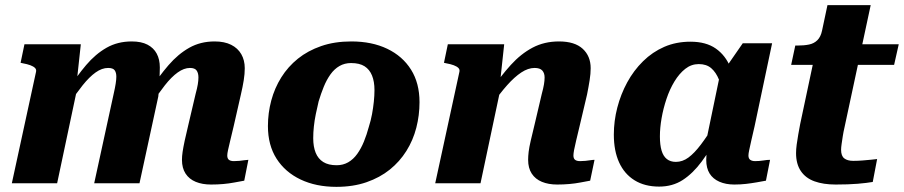

<svg xmlns="http://www.w3.org/2000/svg" viewBox="-20 -712 3512 746"><path d="M26 0H202L285 -392H278L294 -540H75L60 -468L69 -466Q86 -463 98 -458.5Q110 -454 116 -448Q122 -442 120 -433ZM888 -222 916 -345Q923 -375 927 -400Q931 -425 931 -447Q931 -478 917.5 -501.5Q904 -525 878 -538Q852 -551 814 -551Q759 -551 715.5 -526.5Q672 -502 634.5 -458.5Q597 -415 560 -358L566 -304Q595 -348 620.5 -380.5Q646 -413 670.5 -430.5Q695 -448 718 -448Q737 -448 744 -438Q751 -428 751 -411Q751 -399 748.5 -384Q746 -369 740 -347L713 -232Q703 -191 697.5 -165Q692 -139 689.5 -122Q687 -105 687 -91Q687 -59 701 -37.5Q715 -16 740.5 -5.5Q766 5 800 5Q825 5 847.5 3Q870 1 891 -3Q912 -7 929 -10L945 -91Q939 -91 929.5 -89.5Q920 -88 910 -87Q900 -86 889 -86Q876 -86 869.5 -91Q863 -96 863 -108Q863 -115 866 -129Q869 -143 874.5 -165.5Q880 -188 888 -222ZM346 0H522L595 -337Q596 -346 597.5 -362Q599 -378 599.5 -396Q600 -414 600.5 -428.5Q601 -443 601 -450Q601 -481 589 -503.5Q577 -526 553 -538.5Q529 -551 492 -551Q437 -551 394 -526.5Q351 -502 314.5 -459Q278 -416 241 -358L246 -304Q275 -348 301 -380.5Q327 -413 351.5 -430.5Q376 -448 400 -448Q419 -448 425.5 -439Q432 -430 432 -414Q432 -403 429.5 -387Q427 -371 422 -349Z M1413 -219Q1421 -244 1425.5 -268.5Q1430 -293 1432.5 -317Q1435 -341 1435 -362Q1435 -395 1425.5 -418.5Q1416 -442 1396.5 -454.5Q1377 -467 1344 -467Q1319 -467 1299 -455.5Q1279 -444 1264 -423Q1249 -402 1238 -375Q1227 -348 1218 -318Q1212 -293 1207 -268.5Q1202 -244 1199.5 -220.5Q1197 -197 1197 -175Q1197 -142 1206.5 -118.5Q1216 -95 1236 -82.5Q1256 -70 1288 -70Q1313 -70 1333 -81.5Q1353 -93 1368 -114Q1383 -135 1394 -162Q1405 -189 1413 -219ZM1021 -222Q1021 -273 1034 -321.5Q1047 -370 1073 -411.5Q1099 -453 1137.5 -484Q1176 -515 1228 -533Q1280 -551 1345 -551Q1425 -551 1484.5 -522.5Q1544 -494 1577 -441.5Q1610 -389 1610 -315Q1610 -264 1597.5 -215.5Q1585 -167 1559 -125.5Q1533 -84 1494.5 -53Q1456 -22 1404 -4Q1352 14 1287 14Q1208 14 1148 -14.5Q1088 -43 1054.5 -95.5Q1021 -148 1021 -222Z M1671 0H1847L1930 -392H1923L1939 -540H1720L1705 -468L1714 -466Q1731 -463 1743 -458.5Q1755 -454 1761 -448Q1767 -442 1765 -433ZM2232 -222 2261 -345Q2267 -375 2271 -400.5Q2275 -426 2275 -447Q2275 -494 2244 -522.5Q2213 -551 2152 -551Q2095 -551 2049.5 -527Q2004 -503 1964.5 -459.5Q1925 -416 1886 -358L1891 -304Q1922 -349 1950.5 -381Q1979 -413 2005.5 -430.5Q2032 -448 2057 -448Q2078 -448 2087 -438Q2096 -428 2096 -411Q2096 -399 2093.5 -384Q2091 -369 2085 -347L2058 -232Q2048 -191 2042 -165Q2036 -139 2034 -122Q2032 -105 2032 -91Q2032 -59 2046 -37.5Q2060 -16 2085.5 -5.5Q2111 5 2145 5Q2169 5 2192 3Q2215 1 2235.5 -3Q2256 -7 2273 -10L2290 -91Q2283 -91 2274 -89.5Q2265 -88 2254.5 -87Q2244 -86 2234 -86Q2221 -86 2214.5 -91Q2208 -96 2208 -108Q2208 -115 2210.5 -129Q2213 -143 2218.5 -165.5Q2224 -188 2232 -222Z M2840 -340 2791 -335Q2785 -374 2773.5 -402.5Q2762 -431 2743.5 -447Q2725 -463 2695 -463Q2666 -463 2642.5 -444.5Q2619 -426 2600.5 -395.5Q2582 -365 2569.5 -327.5Q2557 -290 2550.5 -252.5Q2544 -215 2544 -182Q2544 -149 2550.5 -127Q2557 -105 2571 -94Q2585 -83 2606 -83Q2632 -83 2655 -100Q2678 -117 2703 -150Q2728 -183 2759 -233L2777 -198Q2741 -131 2706.5 -84.5Q2672 -38 2632.5 -12.5Q2593 13 2541 13Q2485 13 2445.5 -11.5Q2406 -36 2385.5 -81Q2365 -126 2365 -189Q2365 -242 2378.5 -294Q2392 -346 2417 -392Q2442 -438 2478.5 -474Q2515 -510 2561 -530Q2607 -550 2663 -550Q2723 -550 2761 -523.5Q2799 -497 2818 -450Q2837 -403 2840 -340ZM2980 -544 2912 -222Q2904 -188 2899 -165.5Q2894 -143 2891 -129Q2888 -115 2888 -108Q2888 -96 2895 -91Q2902 -86 2914 -86Q2931 -86 2946 -88.5Q2961 -91 2972 -91L2956 -10Q2940 -7 2920 -3.5Q2900 0 2878.5 2.5Q2857 5 2833 5Q2800 5 2775 -6Q2750 -17 2737 -38Q2724 -59 2724 -91Q2724 -99 2725 -112.5Q2726 -126 2728 -146L2718 -136L2777 -420L2787 -430L2866 -544Z M3227 5Q3179 5 3144.5 -7.5Q3110 -20 3091.5 -47.5Q3073 -75 3073 -117Q3073 -132 3075.5 -150.5Q3078 -169 3081.5 -189Q3085 -209 3089 -230L3151 -522L3226 -540H3472L3454 -460H3054L3070 -535H3078Q3104 -535 3123.5 -539Q3143 -543 3156 -556Q3169 -569 3174 -593L3195 -692H3363L3261 -216Q3257 -199 3254.5 -182.5Q3252 -166 3250 -152.5Q3248 -139 3248 -130Q3248 -106 3260.5 -96.5Q3273 -87 3295 -87Q3313 -87 3331.5 -88.5Q3350 -90 3365 -91.5Q3380 -93 3388 -94L3371 -5Q3348 -1 3312.5 2Q3277 5 3227 5Z"/></svg>

Font: Roboto Serif
Style: Bold Italic
Weight: 700
Italic angle: -10°
Designer: Greg Gazdowicz
Foundry: Commercial Type
Version: Version 1.008